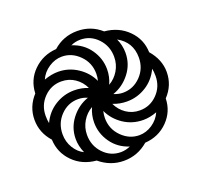

<svg xmlns="http://www.w3.org/2000/svg" viewBox="-126 -867 1071 1021"><g transform="rotate(-20 409.0 -357.0)"><path d="M409 10Q487 10 547 -42Q624 -47 676 -99.5Q728 -152 730 -226Q783 -282 783 -357Q783 -427 731 -487Q729 -561 676.5 -613.5Q624 -666 544 -673Q487 -724 409 -724Q330 -724 272 -672Q196 -667 143 -615.5Q90 -564 87 -488Q35 -431 35 -357Q35 -284 86 -227Q89 -153 140.5 -100.5Q192 -48 272 -41Q333 10 409 10ZM472 -397Q490 -436 490 -479Q490 -540 454 -591.5Q418 -643 355 -663Q380 -675 409 -675Q467 -675 507.5 -632Q548 -589 548 -528Q548 -486 527 -451Q506 -416 472 -397ZM423 -437Q399 -489 349 -522Q299 -555 239 -555Q202 -555 160 -540Q176 -577 211.5 -600.5Q247 -624 286 -624Q342 -624 385 -581Q428 -538 428 -476Q428 -457 423 -437ZM528 -332Q503 -332 476 -343Q534 -363 573 -413.5Q612 -464 612 -528Q612 -570 594 -609Q670 -567 670 -480Q670 -418 628 -375Q586 -332 528 -332ZM102 -315Q98 -332 98 -357Q98 -417 139 -459Q180 -501 238 -501Q281 -501 314.5 -478Q348 -455 365 -418Q328 -433 286 -433Q228 -433 178 -402Q128 -371 102 -315ZM580 -213Q537 -213 503.5 -236Q470 -259 453 -296Q490 -281 532 -281Q590 -281 640 -312Q690 -343 716 -399Q720 -382 720 -357Q720 -297 679 -255Q638 -213 580 -213ZM224 -106Q192 -121 170.5 -156Q149 -191 149 -234Q149 -296 190.5 -339Q232 -382 290 -382Q317 -382 342 -371Q284 -351 245 -300.5Q206 -250 206 -186Q206 -147 224 -106ZM409 -39Q351 -39 310.5 -82Q270 -125 270 -186Q270 -228 291 -263Q312 -298 346 -317Q328 -278 328 -235Q328 -174 364 -122.5Q400 -71 463 -51Q436 -39 409 -39ZM532 -90Q476 -90 433 -133Q390 -176 390 -238Q390 -257 395 -277Q419 -225 468.5 -192Q518 -159 580 -159Q617 -159 657 -174Q641 -137 606 -113.5Q571 -90 532 -90Z"/></g></svg>

Font: Noto Serif Armenian SemiCondensed Extra
Style: Regular
Weight: 800
Width: 4
Designer: Monotype Design Team
Foundry: Monotype Imaging Inc.
Version: Version 1.901